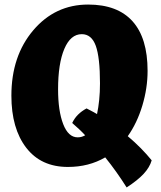

<svg xmlns="http://www.w3.org/2000/svg" viewBox="-20 -693 706 843"><path d="M646 11Q637 42 610.5 70.5Q584 99 536 130Q514 95 490.5 62Q467 29 442 -2Q406 19 365 29.5Q324 40 278 40Q160 40 95 -44.5Q30 -129 30 -273Q30 -447 126 -560Q222 -673 367 -673Q496 -673 562 -599.5Q628 -526 628 -382Q628 -306 605 -229.5Q582 -153 541 -95Q572 -69 598.5 -42Q625 -15 646 11ZM235 -301Q235 -206 257.5 -148Q280 -90 321 -90Q331 -90 339 -92.5Q347 -95 354 -99Q341 -113 326.5 -126.5Q312 -140 297 -153Q307 -174 322.5 -189.5Q338 -205 360 -217Q380 -207 391.5 -200.5Q403 -194 406 -192Q412 -220 415.5 -254Q419 -288 419 -327Q419 -441 400.5 -492Q382 -543 339 -543Q290 -543 262.5 -478.5Q235 -414 235 -301Z"/></svg>

Font: Atma
Style: Bold
Weight: 700
Designer: Gregori Vincens, Jeremie Hornus, Riccardo Olocco, Yoann Minet.
Foundry: black foundry
Version: Version 1.102;PS 1.100;hotconv 1.0.86;makeotf.lib2.5.63406